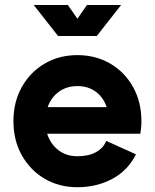

<svg xmlns="http://www.w3.org/2000/svg" viewBox="-20 -743 625 775"><path d="M408.7 -174.3 528.8 -120.1Q496.6 -55.2 433.6 -21.2Q370.6 12.7 292.5 12.7Q218.3 12.7 159.9 -21.7Q101.6 -56.2 67.9 -116.5Q34.2 -176.8 34.2 -253.9Q34.2 -331.1 67.9 -391.4Q101.6 -451.7 159.9 -486.1Q218.3 -520.5 292.5 -520.5Q366.7 -520.5 425.3 -486.1Q483.9 -451.7 517.3 -391.4Q550.8 -331.1 550.8 -253.9Q550.8 -240.7 549.6 -228Q548.3 -215.3 546.4 -203.1H170.4Q183.1 -162.6 215.1 -137.5Q247.1 -112.3 292.5 -112.3Q338.4 -112.3 368.2 -129.2Q397.9 -146 408.7 -174.3ZM292.5 -395.5Q249 -395.5 217.5 -372.6Q186 -349.6 172.4 -310.5H410.6Q397.5 -349.6 366.9 -372.6Q336.4 -395.5 292.5 -395.5ZM253.9 -722.7 292.5 -667.5 331.1 -722.7H468.8L370.6 -597.7H214.4L116.2 -722.7Z"/></svg>

Font: Giphurs
Style: Bold
Weight: 700
Version: Version 0.920; ttfautohint (v1.8.4.7-5d5b)